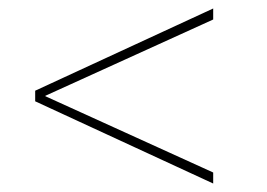

<svg xmlns="http://www.w3.org/2000/svg" viewBox="-20 -587 630 453"><path d="M483 -541 87 -361V-360L483 -180V-154L63 -348V-373L483 -567Z"/></svg>

Font: Hepta Slab ExtraLight ExtraLight
Style: Regular
Weight: 250
Version: Version 1.102